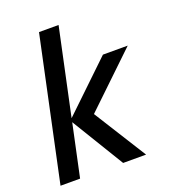

<svg xmlns="http://www.w3.org/2000/svg" viewBox="-139 -867 857 968"><g transform="rotate(-20 289.5 -382.5)"><path d="M184 -281 124 0H19L182 -765H287L188 -301L446 -548H579L301 -282L478 0H355Z"/></g></svg>

Font: Application Medium
Style: Italic
Weight: 500
Italic angle: -12°
Designer: Wei Huang
Foundry: Wei Huang
Version: Version 0.012